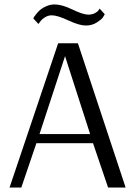

<svg xmlns="http://www.w3.org/2000/svg" viewBox="-20 -845 608 865"><path d="M429 -806 452 -781Q449 -775 443.5 -766.5Q438 -758 416.5 -744Q395 -730 367 -730Q337 -730 288 -753Q239 -776 213 -776Q196 -776 181 -766Q166 -756 160 -746L153 -737L130 -762Q131 -765 133.5 -769Q136 -773 145 -784Q154 -795 164 -803Q174 -811 191 -818Q208 -825 226 -825Q259 -825 306.5 -802Q354 -779 378 -779Q394 -779 407 -785.5Q420 -792 424 -799ZM273 -592 158 -241H386ZM242 -650H331L546 0H467L399 -200H144L76 0H23Z"/></svg>

Font: Arsenal
Style: Regular
Weight: 400
Designer: Andrij Shevchenko
Foundry: Stairsfor.com
Version: Version 1.000